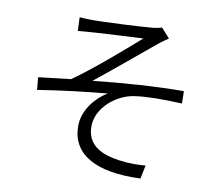

<svg xmlns="http://www.w3.org/2000/svg" viewBox="-86 -869 1171 1014"><g transform="rotate(10 500.0 -362.0)"><path d="M265 -743 268 -670C288 -672 317 -674 343 -676C386 -680 571 -688 616 -691C552 -635 389 -491 277 -413C226 -407 158 -399 104 -393L110 -326C234 -346 371 -362 481 -372C427 -341 357 -267 357 -177C357 -26 487 50 729 40L744 -32C708 -29 661 -27 602 -35C510 -48 426 -82 426 -187C426 -284 524 -369 623 -383C682 -392 777 -393 876 -388L875 -454C728 -454 545 -441 390 -424C472 -489 625 -617 700 -679C713 -690 737 -706 749 -714L703 -765C692 -761 674 -757 652 -755C595 -749 385 -740 341 -740C311 -740 288 -741 265 -743Z"/></g></svg>

Font: Noto Sans HK DemiLight
Style: Regular
Weight: 350
Designer: Ryoko NISHIZUKA 西塚涼子 (kana, bopomofo & ideographs); Paul D. Hunt (Latin, Greek & Cyrillic); Sandoll Communications 산돌커뮤니
Foundry: Adobe
Version: Version 2.004;hotconv 1.0.118;makeotfexe 2.5.65603